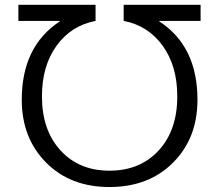

<svg xmlns="http://www.w3.org/2000/svg" viewBox="-20 -750 890 780"><path d="M68.4 -344.7Q68.4 -561.5 222.7 -663.1V-665H54.7V-730.5H368.2V-665Q269.5 -646.5 210 -564.5Q150.4 -482.4 150.4 -358.4Q150.4 -221.7 225.6 -139.2Q300.8 -56.6 424.8 -56.6Q548.8 -56.6 624.5 -138.7Q700.2 -220.7 700.2 -358.4Q700.2 -482.4 640.6 -564.5Q581.1 -646.5 482.4 -665V-730.5H794.9V-665H627V-663.1Q782.2 -562.5 782.2 -344.7Q782.2 -188.5 683.1 -89.4Q584 9.8 424.8 9.8Q265.6 9.8 167 -89.8Q68.4 -189.5 68.4 -344.7Z"/></svg>

Font: Mgen+ 1c regular
Style: Regular
Weight: 400
Designer: [Source Han Sans]
Ryoko NISHIZUKA  (kana & ideographs); Paul D. Hunt (Latin, Greek & Cyrillic); Wenlong ZHANG  (bopomofo
Version: Version 1.059.20150602